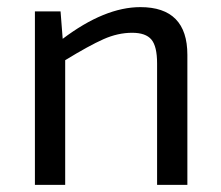

<svg xmlns="http://www.w3.org/2000/svg" viewBox="-20 -519 621 539"><path d="M150 -487 156 -410Q274 -499 374 -499Q506 -499 506 -365V0H421V-341Q421 -389 405 -408Q389 -427 351 -427Q311 -427 270.5 -409Q230 -391 163 -350V0H78V-487Z"/></svg>

Font: Exo 2.0
Style: Regular
Weight: 400
Designer: Natanael Gama
Version: Version 1.001;PS 001.001;hotconv 1.0.70;makeotf.lib2.5.58329